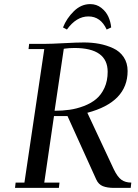

<svg xmlns="http://www.w3.org/2000/svg" viewBox="-20 -916 674 936"><path d="M53.2 0 56.2 -25.9H99.1L195.8 -676.8H119.1L122.1 -702.1H196.8Q229 -702.1 292.5 -705.6Q356 -709 389.2 -709Q428.7 -709 463.9 -702.4Q499 -695.8 531.5 -680.9Q564 -666 583 -637.5Q602.1 -608.9 602.1 -569.8Q602.1 -418 405.8 -366.2L534.2 -91.8Q552.7 -53.2 572 -39.6Q591.3 -25.9 620.1 -25.9L617.2 0H536.1Q502.9 0 481.4 -8.5Q460 -17.1 449.2 -41L309.1 -350.1H243.2L195.8 -25.9H270L267.1 0ZM246.1 -376Q284.7 -376 319.1 -380.9Q353.5 -385.7 388.4 -398.9Q423.3 -412.1 448.5 -432.9Q473.6 -453.6 489.3 -487.8Q504.9 -522 504.9 -565.9Q504.9 -682.1 342.8 -682.1Q330.1 -682.1 317.1 -681.2Q304.2 -680.2 297.9 -679.2L291 -678.2ZM287.1 -782.2Q304.7 -826.7 340.1 -861.3Q375.5 -896 419.9 -896Q450.7 -896 473.9 -877.7Q497.1 -859.4 508.3 -834.5Q519.5 -809.6 522 -782.2L500 -772Q470.7 -835.9 411.1 -835.9Q352.1 -835.9 306.2 -772Z"/></svg>

Font: Dehuti Alt
Style: Bold-Italic
Weight: 700
Version: Version 1.2